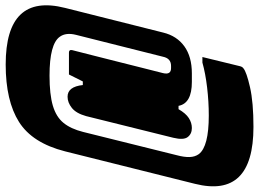

<svg xmlns="http://www.w3.org/2000/svg" viewBox="-168 -618 933 692"><g transform="rotate(-90 299.0 -272.5)"><path d="M183 -48Q162 -48 150.5 -63Q139 -78 148 -115L226 -429Q236 -465 255.5 -480.5Q275 -496 296 -496Q332 -496 338 -441H351Q357 -453 363.5 -466Q370 -479 376 -491H455Q466 -491 464 -480Q456 -448 445 -405.5Q434 -363 422.5 -316.5Q411 -270 400 -227Q389 -184 381 -152Q374 -123 399 -123H407Q434 -123 440 -152L519 -466Q528 -502 512 -524Q486 -561 372 -561Q304 -561 263.5 -549Q223 -537 201.5 -510.5Q180 -484 169 -440L85 -102Q78 -76 78.5 -56.5Q79 -37 89 -23Q116 13 228 13Q278 13 329 7Q380 1 419 -10H439L406 125Q404 134 398 138Q385 149 330.5 161.5Q276 174 187 174Q-71 174 -18 -37L99 -505Q129 -623 205 -671Q281 -719 412 -719Q670 -719 616 -505L527 -151Q515 -102 477.5 -75Q440 -48 380 -48H349Q272 -48 263 -96H251Q236 -70 219 -59Q202 -48 183 -48Z"/></g></svg>

Font: Recursive Mn Lnr St Blk
Style: Italic
Weight: 900
Italic angle: -15°
Monospace: yes
Version: Version 1.079;hotconv 1.0.112;makeotfexe 2.5.65598; ttfautoh